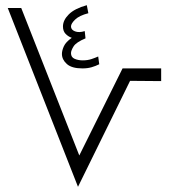

<svg xmlns="http://www.w3.org/2000/svg" viewBox="-20 -721 662 741"><path d="M359 -503 363 -473Q349 -466 333.5 -461.5Q318 -457 298 -457Q257 -457 238 -474Q219 -491 219 -513Q219 -526 226.5 -542.5Q234 -559 257 -575Q243 -580 233 -590.5Q223 -601 223 -619Q223 -643 245.5 -665.5Q268 -688 315 -701L321 -670Q286 -661 270 -645.5Q254 -630 254 -619Q254 -606 269.5 -600Q285 -594 307 -601L310 -573Q274 -558 264 -542Q254 -526 254 -516Q254 -500 268 -494Q282 -488 299 -488Q318 -488 333 -493Q348 -498 359 -503ZM281 0 10 -690H62L286 -121L453 -457H602V-408L482 -409Z"/></svg>

Font: Noto Sans Arabic UI Lt
Style: Regular
Weight: 300
Designer: Monotype Design Team, Nadine Chahine and Nizar Qandah
Foundry: Monotype Imaging Inc.
Version: Version 2.010; ttfautohint (v1.8.4.7-5d5b)